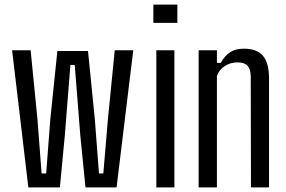

<svg xmlns="http://www.w3.org/2000/svg" viewBox="-20 -820 1251 840"><path d="M104 0 33 -600H114L144 -297L162 -61H182L200 -297L231 -597H365L395 -297L413 -61H432L452 -297L482 -600H563L490 0H354L331 -231L307 -536H288L264 -232L242 0Z M651 -720V-800H756V-720ZM664 0V-600H743V0Z M849 0V-600H929V-545H946Q963 -576 986.5 -591.5Q1010 -607 1047 -607Q1103 -607 1129.5 -577Q1156 -547 1157 -481V0H1078L1077 -487Q1076 -519 1062.5 -533Q1049 -547 1018 -547Q989 -547 964 -531.5Q939 -516 929 -488V0Z"/></svg>

Font: Big Shoulders Text
Style: Regular
Weight: 400
Designer: Patric King
Foundry: XO Type Co
Version: Version 1.000; ttfautohint (v1.8.2)